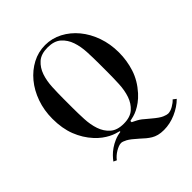

<svg xmlns="http://www.w3.org/2000/svg" viewBox="-246 -867 1221 1221"><g transform="rotate(-45 365.0 -256.5)"><path d="M206 -392V-308Q206 -260 208.5 -206.5Q211 -153 226 -109Q241 -65 273.5 -36Q306 -7 365 -7Q424 -7 456.5 -36Q489 -65 504 -109Q519 -153 521.5 -206.5Q524 -260 524 -308V-392Q524 -440 521.5 -493.5Q519 -547 504 -591Q489 -635 456.5 -664Q424 -693 365 -693Q306 -693 273.5 -664Q241 -635 226 -591Q211 -547 208.5 -493.5Q206 -440 206 -392ZM313 14V8Q300 5 283 -0.5Q266 -6 246.5 -16Q227 -26 206 -41.5Q185 -57 164 -80Q118 -130 92 -196.5Q66 -263 66 -350Q66 -426 89.5 -492.5Q113 -559 154 -608.5Q195 -658 249 -686.5Q303 -715 365 -715Q426 -715 480.5 -686.5Q535 -658 576 -608.5Q617 -559 640.5 -492.5Q664 -426 664 -350Q664 -277 642 -208.5Q620 -140 566 -80Q543 -55 521 -39Q499 -23 479 -13Q459 -3 440.5 2Q422 7 407 10V21Q426 30 440.5 38Q455 46 466.5 55Q478 64 488.5 73.5Q499 83 512 93Q553 128 576 137.5Q599 147 610 147Q631 147 655.5 133Q680 119 694 103L715 119Q678 156 625 179Q572 202 518 202Q490 202 469 196.5Q448 191 431.5 181Q415 171 400 158.5Q385 146 369 131Q326 92 302.5 79.5Q279 67 266 67Q255 67 242 72Q229 77 215.5 85Q202 93 190 103.5Q178 114 169 126L148 116Q159 101 174.5 85Q190 69 211 54.5Q232 40 257.5 29Q283 18 313 14Z"/></g></svg>

Font: EIisabethische
Style: Book
Weight: 400
Designer: Salychow
Version: Version 1.3